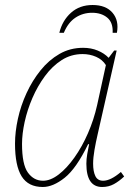

<svg xmlns="http://www.w3.org/2000/svg" viewBox="-20 -737 516 767"><path d="M151 10Q93 10 66.5 -32.5Q40 -75 40 -163Q40 -210 51.5 -262.5Q63 -315 86 -365Q109 -415 142 -456Q175 -497 217.5 -521.5Q260 -546 312 -546Q344 -546 370.5 -535Q397 -524 414 -506L436 -535H446L370 -200Q363 -170 357.5 -138.5Q352 -107 352 -83Q352 -52 361 -33.5Q370 -15 392 -15Q422 -15 463 -50L476 -32Q456 -13 435 -1.5Q414 10 388 10Q325 10 325 -83Q325 -101 328.5 -121.5Q332 -142 336 -161H332Q285 -64 238.5 -27Q192 10 151 10ZM152 -15Q182 -15 214.5 -40Q247 -65 277.5 -108Q308 -151 331.5 -205Q355 -259 368 -317L403 -477Q389 -499 364 -510Q339 -521 310 -521Q264 -521 226.5 -497Q189 -473 159.5 -433Q130 -393 109.5 -345.5Q89 -298 78.5 -250Q68 -202 68 -162Q68 -80 91.5 -47.5Q115 -15 152 -15ZM217 -606Q229 -655 263.5 -686Q298 -717 350 -717Q403 -717 429.5 -686Q456 -655 447 -606H430Q432 -647 408.5 -666.5Q385 -686 348 -686Q311 -686 281.5 -666.5Q252 -647 235 -606Z"/></svg>

Font: Noto Serif Thin
Style: Italic
Weight: 100
Italic angle: -12°
Designer: Monotype Design Team
Foundry: Monotype Imaging Inc.
Version: Version 2.014; ttfautohint (v1.8.4.7-5d5b)